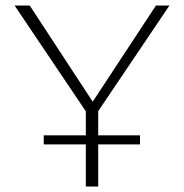

<svg xmlns="http://www.w3.org/2000/svg" viewBox="-20 -678 669 698"><path d="M301 -260 33 -658H88L331 -287ZM292 0V-289H337V0ZM329 -262 303 -287 547 -658H596ZM139 -153V-186H489V-153Z"/></svg>

Font: Ysabeau SC ExtraLight
Style: Regular
Weight: 250
Designer: Christian Thalmann (Catharsis Fonts)
Version: Version 2.001;gftools[0.9.30]; featfreeze: smcp